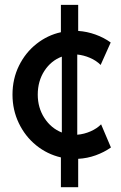

<svg xmlns="http://www.w3.org/2000/svg" viewBox="-20 -658 504 802"><path d="M234.4 -0.5Q177.2 -13.7 131.1 -51Q85 -88.4 58.6 -143.6Q32.2 -198.7 32.2 -262.7Q32.2 -328.6 59.3 -383.5Q86.4 -438.5 132.6 -474.9Q178.7 -511.2 234.4 -523.4V-637.7H306.6V-528.8Q343.3 -526.4 378.7 -513.7Q414.1 -501 442.4 -480.5L400.4 -386.7Q381.8 -405.3 355.5 -416.5Q329.1 -427.7 302.7 -430.2V-95.2Q332 -97.7 358.9 -109.6Q385.7 -121.6 402.3 -138.7L443.4 -42Q415 -22 379.9 -9.3Q344.7 3.4 306.6 5.4V124H234.4ZM238.3 -104.5V-421.4Q193.4 -404.8 165.5 -362.1Q137.7 -319.3 137.7 -262.7Q137.7 -208 165.5 -165Q193.4 -122.1 238.3 -104.5Z"/></svg>

Font: Reddit Sans Strawberry SemiBold
Style: Regular
Weight: 600
Designer: Stephen Hutchings
Foundry: Reddit
Version: Version 1.013